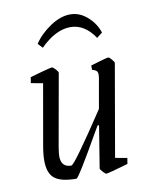

<svg xmlns="http://www.w3.org/2000/svg" viewBox="-77 -712 620 779"><g transform="rotate(-10 233.0 -322.0)"><path d="M344 -48 393 -39 389 -15Q306 9 298 9Q295 9 284.5 -2Q274 -13 275 -17L303 -190H297L284 -168Q184 8 175 8Q113 8 86 -13Q59 -34 59 -87Q59 -113 66 -152L109 -397L60 -406L64 -430Q70 -432 110 -443Q150 -454 155 -454Q159 -454 169 -443.5Q179 -433 179 -428L126 -130Q122 -104 122 -94Q122 -48 164 -48Q177 -48 314 -255L336 -380Q337 -385 337 -392Q337 -403 331.5 -408Q326 -413 314 -416V-434Q327 -438 355 -446Q383 -454 387 -454Q391 -454 400.5 -443Q410 -432 410 -428ZM115 -558Q139 -595 182 -624Q225 -653 265 -653Q304 -653 336 -624.5Q368 -596 380 -558L357 -540Q316 -602 257 -602Q196 -602 133 -539Z"/></g></svg>

Font: Grenze Light
Style: Italic
Weight: 300
Italic angle: -10°
Designer: Renata Polastri
Foundry: Omnibus-Type
Version: Version 1.002; ttfautohint (v1.8)